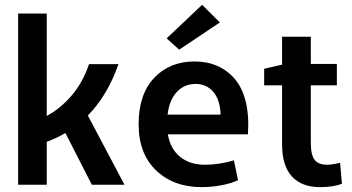

<svg xmlns="http://www.w3.org/2000/svg" viewBox="-20 -766 1458 796"><path d="M496.1 0H360.8L251 -214.8Q215.3 -192.9 173.8 -178.2V0H55.2V-710H173.8V-285.2Q230.5 -315.9 277.1 -370.1Q323.7 -424.3 349.1 -500H471.2Q425.3 -369.6 344.2 -287.1Z M674.8 -291H894.5Q892.6 -352.1 864.5 -385Q836.4 -418 790.5 -418Q744.1 -418 713.1 -384.8Q682.1 -351.6 674.8 -291ZM1007.8 -209H675.8Q686.5 -148.4 726.8 -115.7Q767.1 -83 829.6 -83Q888.2 -83 949.7 -101.1L966.8 -19Q941.4 -6.3 899.4 1.7Q857.4 9.8 815.9 9.8Q700.2 9.8 627.4 -59.3Q554.7 -128.4 554.7 -251Q554.7 -374.5 618.9 -442.9Q683.1 -511.2 786.6 -511.2Q838.4 -511.2 880.4 -492.9Q922.4 -474.6 953.4 -438.7Q984.4 -402.8 998.8 -344Q1013.2 -285.2 1007.8 -209ZM722.7 -560.1 670.9 -606.9 817.9 -746.1 891.6 -672.9Z M1149.4 -412.1H1075.2V-481L1149.4 -498V-613.8H1268.6V-501H1376.5V-412.1H1268.6V-173.8Q1268.6 -124 1284.2 -103.5Q1299.8 -83 1336.4 -83Q1355 -83 1390.1 -90.8L1397.5 -3.9Q1360.4 9.8 1307.1 9.8Q1230.5 9.8 1189.9 -34.9Q1149.4 -79.6 1149.4 -167Z"/></svg>

Font: LT Hoop SemBd
Style: Regular
Weight: 600
Designer: Daniel Lyons
Foundry: LyonsType
Version: Version 1.000